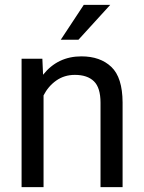

<svg xmlns="http://www.w3.org/2000/svg" viewBox="-20 -770 592 790"><path d="M288.1 -461.9Q244.6 -461.9 211.4 -438.5Q178.2 -415 159.2 -377.4V0H68.8V-528.3H154.3L157.2 -462.4Q217.3 -538.1 314.9 -538.1Q392.6 -538.1 438.2 -494.6Q483.9 -451.2 484.4 -348.6V0H393.6V-347.2Q393.6 -409.2 366.5 -435.5Q339.4 -461.9 288.1 -461.9ZM230 -606.4 324.7 -750H433.6L302.7 -606.4Z"/></svg>

Font: Roboto21382017
Style: Regular
Weight: 400
Designer: Christian Robertson
Foundry: Google
Version: Version 2.138; 2017